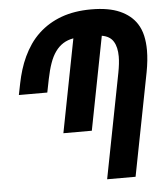

<svg xmlns="http://www.w3.org/2000/svg" viewBox="-53 -787 708 834"><g transform="rotate(-5 301.0 -370.5)"><path d="M469.2 -456.5Q473.1 -477.1 475.1 -494.6Q477.1 -512.2 477.1 -526.9Q477.1 -567.9 461.9 -592.5Q446.8 -617.2 411.6 -623L332.5 -215.8H208.5L287.6 -622.6Q262.2 -618.2 242.9 -606Q223.6 -593.8 209 -573.5Q194.3 -553.2 184.1 -524.2Q173.8 -495.1 166 -456.5L154.3 -397.9H30.3L40.5 -448.7Q46.4 -478 55.2 -506.6Q64 -535.2 76.7 -562.3Q89.4 -589.4 106.4 -614.3Q123.5 -639.2 146 -660.2Q188.5 -699.7 245.4 -720.5Q302.2 -741.2 375.5 -741.2Q451.2 -741.2 499.8 -719.7Q548.3 -698.2 573.2 -659.7Q588.4 -636.2 595 -606.9Q601.6 -577.6 601.6 -543.5Q601.6 -500.5 591.8 -448.7L504.4 0H380.4Z"/></g></svg>

Font: Hack
Style: Bold Italic
Weight: 700
Italic angle: -11°
Monospace: yes
Designer: Christopher Simpkins
Foundry: Christopher Simpkins
Version: Version 2.017; ttfautohint (v1.4.1) -l 4 -r 80 -G 350 -x 0 -